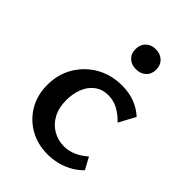

<svg xmlns="http://www.w3.org/2000/svg" viewBox="-195 -734 834 834"><g transform="rotate(45 221.5 -317.0)"><path d="M253 11Q191 11 142.5 -16.5Q94 -44 66 -92Q38 -140 38 -202Q38 -268 69 -319.5Q100 -371 152 -400.5Q204 -430 271 -430Q314 -430 349 -416.5Q384 -403 411 -378L370 -302Q344 -329 316.5 -343.5Q289 -358 258 -358Q221 -358 195 -338.5Q169 -319 156 -286Q143 -253 143 -213Q143 -167 161 -133.5Q179 -100 210 -82Q241 -64 279 -64Q307 -64 334 -76Q361 -88 386 -110L416 -55Q391 -30 362.5 -15.5Q334 -1 306.5 5Q279 11 253 11ZM262 -522Q234 -522 216.5 -538.5Q199 -555 199 -583Q199 -611 216.5 -628Q234 -645 262 -645Q290 -645 308 -628Q326 -611 326 -583Q326 -555 308 -538.5Q290 -522 262 -522Z"/></g></svg>

Font: Ysabeau Office SemiBold
Style: Regular
Weight: 600
Designer: Christian Thalmann (Catharsis Fonts)
Version: Version 2.001;gftools[0.9.30]; featfreeze: tnum,lnum,ss02